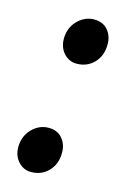

<svg xmlns="http://www.w3.org/2000/svg" viewBox="-89 -570 415 625"><g transform="rotate(15 118.0 -257.5)"><path d="M70.5 -438.5Q71 -475.5 95 -499.8Q119 -524 150.5 -524Q180 -524 196.5 -504.5Q213 -485 213 -457Q213 -418.5 189.8 -394.2Q166.5 -370 131 -370Q106 -370 88.2 -389.2Q70.5 -408.5 70.5 -438.5ZM18.5 -59.5Q19 -96.5 43 -120.8Q67 -145 98.5 -145Q128 -145 144.5 -125.5Q161 -106 161 -78Q161 -39.5 137.8 -15.2Q114.5 9 79 9Q54 9 36.2 -10.2Q18.5 -29.5 18.5 -59.5Z"/></g></svg>

Font: Merriweather 36pt
Style: Bold Italic
Weight: 700
Italic angle: -7.8°
Version: Version 2.101